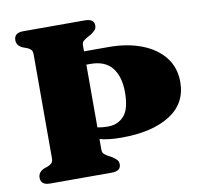

<svg xmlns="http://www.w3.org/2000/svg" viewBox="-78 -784 922 869"><g transform="rotate(-10 383.0 -350.0)"><path d="M338.5 -111Q338.5 -96.5 346 -90.2Q353.5 -84 363.5 -78L383 -67.5Q394.5 -59.5 401.8 -51.8Q409 -44 409 -31Q409 0 366 0H84Q41 0 41 -34Q41 -58.5 67 -71L86.5 -78Q98 -82.5 104.8 -89.5Q111.5 -96.5 111.5 -111V-589Q111.5 -603.5 104.8 -610.5Q98 -617.5 86.5 -622L67 -629Q41 -641.5 41 -666Q41 -700 84 -700H366Q409 -700 409 -669Q409 -656 401.8 -648.5Q394.5 -641 383 -632.5L363.5 -622Q353.5 -616 346 -609.8Q338.5 -603.5 338.5 -589V-562.5H451.5Q537 -562.5 602.8 -537.2Q668.5 -512 706 -464.8Q743.5 -417.5 743.5 -350.5Q743.5 -252.5 661.5 -200.5Q579.5 -148.5 439 -148.5Q407.5 -148.5 383.2 -151.2Q359 -154 338.5 -159.5ZM357.5 -501.5H338.5V-213Q360 -208.5 387 -208.5Q432 -208.5 460.5 -239.8Q489 -271 489 -348.5Q489 -420 456.8 -460.8Q424.5 -501.5 357.5 -501.5Z"/></g></svg>

Font: Fraunces 9pt S000 Black
Style: Regular
Weight: 900
Version: Version 1.000; ttfautohint (v1.8.3)